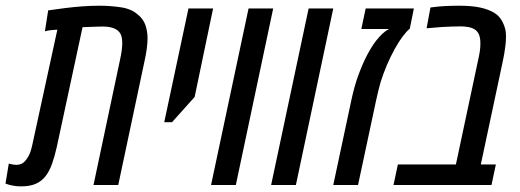

<svg xmlns="http://www.w3.org/2000/svg" viewBox="-65 -660 1856 685"><path d="M10.3 4.9Q-4.9 4.9 -18.6 2.4Q-32.2 0 -45.4 -4.9L-33.7 -76.2Q-16.1 -71.8 -6.8 -71.8Q6.8 -72.3 15.4 -77.6Q23.9 -83 32.2 -95.7Q37.6 -103 41.7 -113.5Q45.9 -124 49.8 -141.1L139.6 -554.2Q128.4 -553.7 117.4 -552.5Q106.4 -551.3 95.2 -548.3L106.9 -623Q136.7 -627.4 166.5 -631.1Q196.3 -634.8 226.8 -637.2Q257.3 -639.6 289.6 -639.6Q328.6 -639.6 366.2 -634Q403.8 -628.4 426.8 -607.9Q446.3 -592.3 453.9 -570.1Q461.4 -547.9 461.4 -523.9Q461.4 -506.3 458.5 -485.1Q455.6 -463.9 450.2 -439.9L356.9 0H268.6L362.8 -444.8Q371.1 -481.9 371.1 -505.4Q371.1 -524.9 366.5 -535.9Q361.8 -546.9 351.6 -553.7Q344.2 -558.6 335.4 -561Q326.7 -563.5 318.1 -564.5Q309.6 -565.4 302.2 -565.4Q293.9 -565.4 274.4 -564.7Q254.9 -564 229.5 -563L137.7 -136.2Q129.9 -101.1 120.4 -74.7Q110.8 -48.3 96.7 -30.5Q82.5 -12.7 61.8 -3.9Q41 4.9 10.3 4.9Z M521 -224.1 607.4 -629.9H695.3L629.4 -314L548.8 -224.1Z M688 0 821.8 -629.9H909.7L776.4 0Z M902.3 0 1036.1 -629.9H1124L990.7 0Z M1124 0 1189.5 -307.1Q1199.7 -354.5 1214.4 -394Q1229 -433.6 1245.1 -464.1Q1261.2 -494.6 1276.4 -514.2Q1289.1 -530.3 1300.3 -540.5Q1311.5 -550.8 1323.2 -556.6H1224.1L1239.7 -629.9H1411.6L1397 -557.6Q1386.2 -549.3 1372.1 -530.5Q1357.9 -511.7 1343.8 -486.3Q1336.4 -472.7 1329.1 -458Q1321.8 -443.4 1315.4 -428.2Q1308.6 -411.1 1303.2 -397.2Q1297.9 -383.3 1293.7 -369.6Q1289.6 -356 1285.6 -339.8Q1281.7 -323.7 1276.9 -302.2L1212.4 0Z M1338.9 0 1354.5 -73.2H1561.5L1640.6 -444.8Q1644.5 -461.9 1646.7 -476.1Q1648.9 -490.2 1648.9 -504.4Q1648.9 -522.5 1644.8 -534.2Q1640.6 -545.9 1630.9 -553.7Q1620.1 -561 1605.7 -563.5Q1591.3 -565.9 1580.1 -565.9Q1563 -565.9 1545.2 -565.2Q1527.3 -564.5 1509.5 -563.5Q1491.7 -562.5 1473.6 -560.5L1457 -559.1L1470.7 -633.3Q1498.5 -637.2 1523.4 -638.4Q1548.3 -639.6 1571.8 -639.6Q1611.3 -639.6 1638.2 -635Q1665 -630.4 1685.1 -621.1Q1704.1 -612.8 1714.8 -600.8Q1725.6 -588.9 1732.4 -571.8Q1736.3 -562 1738.3 -553Q1740.2 -543.9 1740.2 -529.8Q1740.2 -515.1 1738.5 -499.5Q1736.8 -483.9 1734.1 -468.8Q1731.4 -453.6 1728.5 -439.9L1650.4 -73.2H1704.1L1688.5 0Z"/></svg>

Font: Open Sans Condensed Medium
Style: Italic
Weight: 500
Width: 3
Italic angle: -12°
Designer: Monotype Design Team
Foundry: Monotype Imaging Inc.
Version: Version 3.000